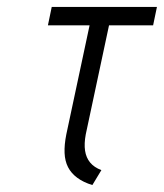

<svg xmlns="http://www.w3.org/2000/svg" viewBox="-20 -520 472 553"><path d="M227 -133 294 -447H421L432 -500H129L118 -447H238L171 -133Q165 -103 166 -79.5Q167 -56 176 -38.5Q185 -21 202.5 -8Q220 5 246 13L272 -30Q251 -38 239.5 -52Q228 -66 225 -86Q222 -106 227 -133Z"/></svg>

Font: Advent Pro
Style: Italic
Weight: 400
Italic angle: -12°
Designer: VivaRado, Andreas Kalpakidis
Foundry: VivaRado, Andreas Kalpakidis
Version: Version 3.000